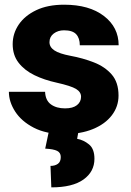

<svg xmlns="http://www.w3.org/2000/svg" viewBox="-20 -558 553 813"><path d="M323.2 -148.4Q323.2 -168.5 302 -181.4Q280.8 -194.3 219.7 -208Q168 -219.2 125.7 -239.7Q83.5 -260.3 58.6 -292.5Q33.7 -324.7 33.7 -371.1Q33.7 -416 59.3 -453.9Q85 -491.7 133.5 -514.9Q182.1 -538.1 251.5 -538.1Q357.9 -538.1 420.2 -490.2Q482.4 -442.4 482.4 -366.2H317.9Q317.9 -396.5 302.5 -413.1Q287.1 -429.7 251 -429.7Q225.6 -429.7 207.5 -416Q189.5 -402.3 189.5 -379.4Q189.5 -358.4 210.4 -344.5Q231.4 -330.6 277.8 -321.8Q331.1 -312 377.4 -293.9Q423.8 -275.9 452.9 -242.7Q481.9 -209.5 481.9 -153.3Q481.9 -106.9 453.6 -69.8Q425.3 -32.7 373.5 -11.5Q321.8 9.8 251 9.8Q175.3 9.8 123 -17.3Q70.8 -44.4 44.2 -85.7Q17.6 -127 17.6 -169.4H170.9Q172.4 -132.8 195.6 -116Q218.8 -99.1 255.4 -99.1Q288.6 -99.1 305.9 -112.8Q323.2 -126.5 323.2 -148.4ZM186.5 0H312L306.6 29.8Q334 34.7 356.9 53.5Q379.9 72.3 379.9 114.3Q379.9 168.9 333.5 202.1Q287.1 235.4 197.3 235.4L193.8 144.5Q212.9 144.5 225.1 135.7Q237.3 127 237.3 106.9Q237.3 88.4 221.9 80.8Q206.5 73.2 171.4 71.3Z"/></svg>

Font: Vazirmatn RD UI FD Black
Style: Regular
Weight: 900
Designer: Saber Rastikerdar
Foundry: Saber Rastikerdar
Version: Version 33.003